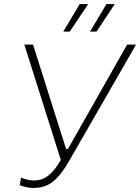

<svg xmlns="http://www.w3.org/2000/svg" viewBox="-20 -920 691 947"><path d="M142 7C217 7 262 -23 325 -133L651 -700H607L315 -185H306L143 -700H100L280 -131C236 -55 197 -30 148 -30C128 -30 107 -34 84 -44L77 -7C95 1 122 7 142 7ZM324 -764 415 -900H373L292 -764ZM456 -764 546 -900H505L424 -764Z"/></svg>

Font: Fixel Display ExtraLight
Style: Italic
Weight: 200
Italic angle: -10°
Designer: AlfaBravo + MacPaw
Foundry: Kyrylo Tkachov, Marchela Mozhyna, Serhii Makarenko, Maria Weinstein, Zakhar Kryvoshyya
Version: Version 1.210;Glyphs 3.2 (3217)